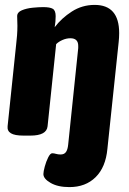

<svg xmlns="http://www.w3.org/2000/svg" viewBox="-20 -551 525 783"><path d="M263 212Q216 212 186.5 195Q157 178 157 159Q157 149 162.5 128.5Q168 108 176.5 91Q185 74 193 74Q200 74 208.5 76.5Q217 79 227 79Q242 79 249 69Q256 59 258 39L298 -345Q299 -351 299 -355Q299 -359 299 -364Q299 -395 267 -395Q251 -395 235 -388Q219 -381 209 -371L174 -36Q170 2 104 2H76Q40 2 24.5 -7.5Q9 -17 11 -36L46 -371Q48 -387 49.5 -406.5Q51 -426 51 -446Q51 -455 50.5 -464.5Q50 -474 50 -485Q50 -501 69 -509Q88 -517 113 -519.5Q138 -522 156 -522Q184 -522 195.5 -515Q207 -508 207 -485Q207 -463 203 -440Q231 -477 273 -504Q315 -531 366 -531Q466 -531 466 -416Q466 -398 464 -380L418 56Q411 131 370 171.5Q329 212 263 212Z"/></svg>

Font: Asap Condensed Condensed ExtraBold
Style: Italic
Weight: 800
Width: 3
Italic angle: -6°
Designer: Pablo Cosgaya
Foundry: Omnibus-Type
Version: Version 3.001; ttfautohint (v1.8.4.7-5d5b)